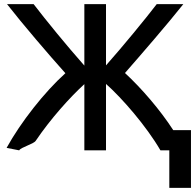

<svg xmlns="http://www.w3.org/2000/svg" viewBox="-20 -721 947 931"><path d="M73 8 12 -4C81 -129 195 -274 297 -366C218 -454 88 -606 14 -701H143C202 -624 303 -500 389 -403V-701H494V-404C574 -494 688 -633 740 -701H869C792 -604 663 -455 586 -367C666 -293 756 -189 820 -90H906V190H801V8H758C690 -109 572 -245 494 -314V8H389V-313C320 -250 226 -146 153 -38C142 -22 81 -7 73 8Z"/></svg>

Font: Repo Medium
Style: Regular
Weight: 500
Designer: Stefan Peev
Foundry: Context Ltd
Version: Version 1.502